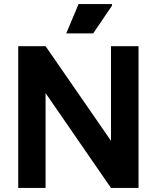

<svg xmlns="http://www.w3.org/2000/svg" viewBox="-20 -928 774 948"><path d="M528 0 70 -664V-700H205L664 -36V0ZM70 0V-700H205V0ZM528 0V-700H664V0ZM307 -763 368 -908H533V-900L440 -763Z"/></svg>

Font: Fustat ExtraBold
Style: Regular
Weight: 800
Designer: Mohamed Gaber, Khaled Hosny, Laura Garcia Mut
Foundry: Kief Type Foundry, Alif Type Foundry, Hard Type Foundry
Version: Version 1.007